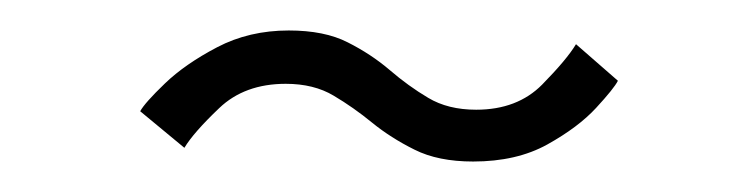

<svg xmlns="http://www.w3.org/2000/svg" viewBox="-20 -438 490 126"><path d="M290.5 -332Q267.5 -332 252 -339.8Q236.5 -347.5 224.2 -357.5Q212 -367.5 199 -375.2Q186 -383 167.5 -383Q140.5 -383 123.8 -367Q107 -351 101 -341L72 -365Q75 -370.5 88.2 -383.2Q101.5 -396 122.5 -407Q143.5 -418 169.5 -418Q193 -418 208.2 -410.2Q223.5 -402.5 235.8 -392Q248 -381.5 261 -373.8Q274 -366 292.5 -366Q319.5 -366 335.8 -382.5Q352 -399 358 -409L385.5 -385Q383 -380 371.2 -367.2Q359.5 -354.5 339.2 -343.2Q319 -332 290.5 -332Z"/></svg>

Font: Trispace Condensed Thin
Style: Regular
Weight: 100
Width: 3
Designer: Tyler Finck
Foundry: Etcetera Type Company
Version: Version 1.210; ttfautohint (v1.8.3)